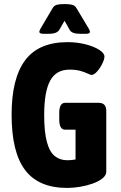

<svg xmlns="http://www.w3.org/2000/svg" viewBox="-20 -915 592 943"><path d="M310 8Q170 8 103.5 -79.5Q37 -167 37 -352Q37 -530 103.5 -619Q170 -708 312 -708Q358 -708 399.5 -697.5Q441 -687 467 -670.5Q493 -654 493 -637Q493 -624 482.5 -602.5Q472 -581 457 -564Q442 -547 430 -547Q424 -547 411 -553.5Q398 -560 376 -566.5Q354 -573 321 -573Q256 -573 226.5 -519Q197 -465 197 -351Q197 -266 210.5 -217Q224 -168 249.5 -148Q275 -128 310 -128Q332 -128 349 -131.5Q366 -135 392 -145L351 -79V-278H300Q271 -278 271 -328V-360Q271 -410 300 -410H465Q502 -410 502 -370V-72Q502 -54 483.5 -39Q465 -24 435.5 -13.5Q406 -3 373 2.5Q340 8 310 8ZM194 -749Q173 -749 173 -759Q173 -761 175 -766Q177 -771 180 -776L239 -876Q247 -889 261.5 -892Q276 -895 296 -895H298Q318 -895 332.5 -892Q347 -889 355 -876L415 -776Q418 -771 420 -766Q422 -761 422 -759Q422 -749 402 -749H374Q333 -749 323 -767L297 -813L271 -768Q259 -749 221 -749Z"/></svg>

Font: Asap Condensed VF Beta
Style: Regular
Weight: 400
Designer: Pablo Cosgaya
Foundry: Omnibus-Type
Version: Version 1.008